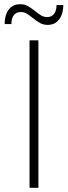

<svg xmlns="http://www.w3.org/2000/svg" viewBox="-20 -890 321 910"><path d="M120 -699H162V0H120ZM206 -772Q186 -772 170.5 -780.5Q155 -789 135 -805Q118 -819 105.5 -826Q93 -833 79 -833Q57 -833 45.5 -818Q34 -803 34 -776H2Q2 -818 21 -844Q40 -870 76 -870Q96 -870 111.5 -861.5Q127 -853 147 -837Q164 -823 176.5 -816Q189 -809 203 -809Q225 -809 236.5 -824.5Q248 -840 248 -866H280Q280 -825 260.5 -798.5Q241 -772 206 -772Z"/></svg>

Font: Argentum Sans ExtraLight
Style: Regular
Weight: 275
Designer: Julieta Ulanovsky (Modified by Cristiano Sobral)
Foundry: Julieta Ulanovsky
Version: Version 1.000; ttfautohint (v1.5.65-e2d9)